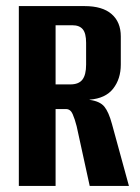

<svg xmlns="http://www.w3.org/2000/svg" viewBox="-20 -611 460 631"><path d="M41.9 0V-591H257.7Q316.7 -591 346.8 -564.7Q377 -538.5 377 -491.3V-398.7Q377 -351.9 352 -319.8Q327 -287.6 274.4 -283.5V-282.8Q308.4 -278.3 322.9 -260.6Q337.3 -242.9 347.9 -203.7L403.7 0H274.8L231.9 -196.2Q226 -219.7 218.7 -236.2Q211.4 -252.6 196.9 -252.6H162.7V0ZM162.7 -333.6H211.1Q238.8 -333.6 250.9 -349.4Q263 -365.2 263 -398.5V-470.2Q263 -501.7 252 -514.8Q241.1 -528 218 -528H162.7Z"/></svg>

Font: Alumni Sans SC Thin
Style: Regular
Weight: 100
Designer: Robert E. Leuschke
Foundry: Robert E. Leuschke
Version: Version 1.018